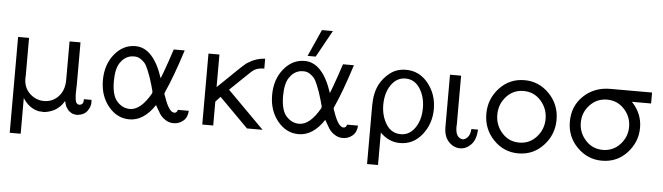

<svg xmlns="http://www.w3.org/2000/svg" viewBox="-51 -901 4402 1275"><g transform="rotate(5 2150.0 -264.0)"><path d="M43 166V-473H115L116 -472V-217Q116 -215 115.5 -210.5Q115 -206 115 -205Q115 -141 156 -102.5Q197 -64 251 -64Q308 -64 347 -105.5Q386 -147 386 -216V-473H458L459 -472V-189Q459 -182 458 -159.5Q457 -137 457.5 -124Q458 -111 460 -94Q462 -77 469 -68.5Q476 -60 487 -60Q499 -60 506.5 -68Q514 -76 514 -90V-99H565Q566 -93 566 -82Q566 -53 545 -24Q524 5 475 9Q464 8 454 5.5Q444 3 437 -2Q430 -7 424 -11.5Q418 -16 413.5 -23Q409 -30 405.5 -35Q402 -40 399.5 -47.5Q397 -55 396 -58.5Q395 -62 393 -69L391 -76Q377 -52 358 -34.5Q339 -17 321.5 -9Q304 -1 289.5 3Q275 7 264.5 8Q254 9 253 9Q249 8 239 7.5Q229 7 224 7Q158 -6 116 -72V166Z M825 -480Q945 -480 1010 -282Q1025 -319 1050.5 -392Q1076 -465 1080 -480H1153Q1094 -296 1048 -196Q1044 -188 1044 -182Q1044 -176 1050 -164Q1084 -62 1120 -62Q1137 -62 1142 -83H1215Q1213 -39 1185 -15.5Q1157 8 1121 8Q1091 8 1066 -8.5Q1041 -25 1028.5 -44.5Q1016 -64 1006 -82.5Q996 -101 995 -102Q922 8 826 8Q744 8 686.5 -62Q629 -132 629 -236Q629 -340 686 -410Q743 -480 825 -480ZM702 -236Q702 -141 738.5 -101Q775 -61 824 -61Q896 -61 962 -177Q962 -178 962.5 -182Q963 -186 964 -187Q964 -188 953 -228Q941 -268 936 -283Q931 -298 918 -329.5Q905 -361 894 -374Q883 -387 865 -399Q847 -411 825 -411Q809 -411 799 -409Q757 -400 729.5 -359Q702 -318 702 -236Z M1312 0V-473H1385V-256Q1423 -292 1459 -327Q1495 -362 1511.5 -378Q1528 -394 1543.5 -408Q1559 -422 1566 -427.5Q1573 -433 1579 -436Q1630 -469 1690 -472V-406Q1649 -406 1624 -391Q1610 -382 1596 -368Q1554 -329 1469 -246L1714 0H1610L1417 -194L1385 -159V0Z M1969 -515 2049 -694H2122L2023 -515ZM1953 -480Q2073 -480 2138 -282Q2153 -319 2178.5 -392Q2204 -465 2208 -480H2281Q2222 -296 2176 -196Q2172 -188 2172 -182Q2172 -176 2178 -164Q2212 -62 2248 -62Q2265 -62 2270 -83H2343Q2341 -39 2313 -15.5Q2285 8 2249 8Q2219 8 2194 -8.5Q2169 -25 2156.5 -44.5Q2144 -64 2134 -82.5Q2124 -101 2123 -102Q2050 8 1954 8Q1872 8 1814.5 -62Q1757 -132 1757 -236Q1757 -340 1814 -410Q1871 -480 1953 -480ZM1830 -236Q1830 -141 1866.5 -101Q1903 -61 1952 -61Q2024 -61 2090 -177Q2090 -178 2090.5 -182Q2091 -186 2092 -187Q2092 -188 2081 -228Q2069 -268 2064 -283Q2059 -298 2046 -329.5Q2033 -361 2022 -374Q2011 -387 1993 -399Q1975 -411 1953 -411Q1937 -411 1927 -409Q1885 -400 1857.5 -359Q1830 -318 1830 -236Z M2425 166V-221Q2425 -308 2455 -366Q2480 -413 2524 -446.5Q2568 -480 2629 -480Q2718 -480 2776.5 -407.5Q2835 -335 2835 -236Q2835 -138 2777 -65Q2719 8 2630 8Q2556 8 2498 -50V166ZM2498 -235Q2498 -163 2532.5 -107Q2567 -51 2631 -51Q2688 -51 2725 -104Q2762 -157 2762 -237Q2762 -312 2726.5 -367Q2691 -422 2630 -422Q2572 -422 2535 -368.5Q2498 -315 2498 -235Z M2922 -124V-473H2995L2996 -472V-149Q2996 -145 2995.5 -139.5Q2995 -134 2995 -131Q2995 -60 3042 -53Q3060 -53 3076 -70.5Q3092 -88 3095 -126H3139Q3136 -58 3103.5 -25Q3071 8 3031 8Q2987 8 2954.5 -27Q2922 -62 2922 -124Z M3185 -236Q3185 -335 3252 -407.5Q3319 -480 3419 -480Q3515 -480 3584 -409Q3653 -338 3653 -236Q3653 -137 3585.5 -64.5Q3518 8 3419 8Q3322 8 3253.5 -63Q3185 -134 3185 -236ZM3258 -236Q3258 -167 3303.5 -115.5Q3349 -64 3419 -64Q3488 -64 3534 -115.5Q3580 -167 3580 -236Q3580 -305 3534 -356.5Q3488 -408 3419 -408Q3350 -408 3304 -357Q3258 -306 3258 -236Z M3742 -232Q3742 -337 3813.5 -404.5Q3885 -472 3990 -472H4269V-399H4141Q4210 -327 4210 -232Q4210 -137 4143.5 -64.5Q4077 8 3976 8Q3881 8 3811.5 -61.5Q3742 -131 3742 -232ZM3815 -232Q3815 -165 3861 -114.5Q3907 -64 3976 -64Q4044 -64 4090.5 -114Q4137 -164 4137 -232Q4137 -299 4091 -349Q4045 -399 3976 -399Q3908 -399 3861.5 -349.5Q3815 -300 3815 -232Z"/></g></svg>

Font: Coval
Style: ExtraLight
Weight: 250
Foundry: Context Ltd
Version: Version 001.000